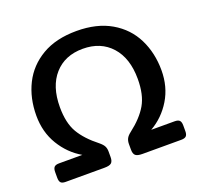

<svg xmlns="http://www.w3.org/2000/svg" viewBox="-121 -830 1007 966"><g transform="rotate(-20 382.0 -347.5)"><path d="M39 -34V-64Q39 -83 46.5 -91Q54 -99 73 -99H197Q130 -138 88.5 -206.5Q47 -275 47 -363Q47 -457 84.5 -532Q122 -607 197 -651Q272 -695 382 -695Q491 -695 566.5 -651Q642 -607 679.5 -531.5Q717 -456 717 -363Q717 -275 675.5 -206.5Q634 -138 566 -99H691Q710 -99 717.5 -91Q725 -83 725 -64V-34Q725 -16 717.5 -8Q710 0 691 0H483Q456 0 446 -9Q436 -18 436 -40V-70Q436 -86 442 -98.5Q448 -111 465 -124Q529 -173 559.5 -225.5Q590 -278 590 -363Q590 -474 533.5 -537Q477 -600 381 -600Q285 -600 229 -537Q173 -474 173 -363Q173 -278 203.5 -226Q234 -174 298 -124Q315 -110 321 -98Q327 -86 327 -70V-40Q327 -18 317 -9Q307 0 280 0H72Q53 0 46 -8Q39 -16 39 -34Z"/></g></svg>

Font: Mitr
Style: Regular
Weight: 400
Designer: Thanarat Vachiruckul
Foundry: Cadson Demak
Version: Version 1.002